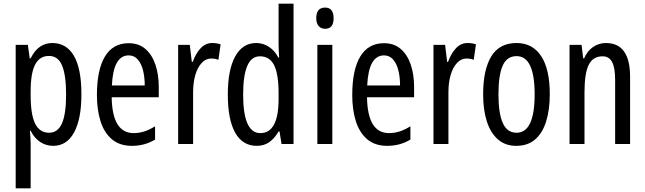

<svg xmlns="http://www.w3.org/2000/svg" viewBox="-20 -780 3496 1040"><path d="M263 -547Q340 -547 380.5 -477.5Q421 -408 421 -269Q421 -136 381.5 -63Q342 10 268 10Q229 10 197 -11.5Q165 -33 146 -72H142Q144 -51 145 -33Q146 -15 146 0V240H65V-537H131L141 -464H146Q168 -508 197.5 -527.5Q227 -547 263 -547ZM245 -477Q195 -477 170.5 -430.5Q146 -384 146 -285V-265Q146 -159 170.5 -110Q195 -61 246 -61Q293 -61 315.5 -111.5Q338 -162 338 -268Q338 -372 316.5 -424.5Q295 -477 245 -477Z M677 -546Q732 -546 768 -514.5Q804 -483 822 -429.5Q840 -376 840 -309V-253H585Q588 -59 704 -59Q733 -59 761.5 -68Q790 -77 820 -96V-24Q764 10 695 10Q627 10 585 -26.5Q543 -63 524 -125Q505 -187 505 -265Q505 -402 548.5 -474Q592 -546 677 -546ZM677 -480Q636 -480 613 -440Q590 -400 586 -317H764Q764 -361 755 -398Q746 -435 726.5 -457.5Q707 -480 677 -480Z M1129 -547Q1153 -547 1175 -540L1163 -456Q1146 -463 1123 -463Q1095 -463 1072.5 -439Q1050 -415 1038 -374Q1026 -333 1026 -280V0H945V-537H1008L1019 -445H1024Q1041 -492 1067.5 -519.5Q1094 -547 1129 -547Z M1371 10Q1294 10 1254 -61Q1214 -132 1214 -268Q1214 -402 1254 -474.5Q1294 -547 1368 -547Q1405 -547 1436.5 -526.5Q1468 -506 1488 -468H1492Q1489 -513 1489 -542V-760H1570V0H1505L1494 -68H1489Q1467 -30 1438.5 -10Q1410 10 1371 10ZM1390 -59Q1489 -59 1489 -244V-274Q1489 -378 1465 -426.5Q1441 -475 1388 -475Q1341 -475 1319 -422Q1297 -369 1297 -268Q1297 -59 1390 -59Z M1741 -739Q1787 -739 1787 -681Q1787 -624 1741 -624Q1719 -624 1706 -639Q1693 -654 1693 -681Q1693 -739 1741 -739ZM1780 -537V0H1699V-537Z M2060 -546Q2115 -546 2151 -514.5Q2187 -483 2205 -429.5Q2223 -376 2223 -309V-253H1968Q1971 -59 2087 -59Q2116 -59 2144.5 -68Q2173 -77 2203 -96V-24Q2147 10 2078 10Q2010 10 1968 -26.5Q1926 -63 1907 -125Q1888 -187 1888 -265Q1888 -402 1931.5 -474Q1975 -546 2060 -546ZM2060 -480Q2019 -480 1996 -440Q1973 -400 1969 -317H2147Q2147 -361 2138 -398Q2129 -435 2109.5 -457.5Q2090 -480 2060 -480Z M2512 -547Q2536 -547 2558 -540L2546 -456Q2529 -463 2506 -463Q2478 -463 2455.5 -439Q2433 -415 2421 -374Q2409 -333 2409 -280V0H2328V-537H2391L2402 -445H2407Q2424 -492 2450.5 -519.5Q2477 -547 2512 -547Z M2958 -269Q2958 -186 2938.5 -123Q2919 -60 2879 -25Q2839 10 2776 10Q2717 10 2677 -25Q2637 -60 2617 -122.5Q2597 -185 2597 -269Q2597 -402 2641 -474.5Q2685 -547 2778 -547Q2864 -547 2911 -476.5Q2958 -406 2958 -269ZM2680 -269Q2680 -166 2703.5 -113.5Q2727 -61 2778 -61Q2876 -61 2876 -269Q2876 -476 2778 -476Q2726 -476 2703 -424.5Q2680 -373 2680 -269Z M3262 -547Q3393 -547 3393 -364V0H3312V-348Q3312 -411 3296 -443Q3280 -475 3244 -475Q3192 -475 3169 -429Q3146 -383 3146 -279V0H3065V-537H3130L3139 -464H3144Q3161 -504 3192.5 -525.5Q3224 -547 3262 -547Z"/></svg>

Font: Noto Sans Myanmar ExtraCondensed
Style: Regular
Weight: 400
Width: 2
Designer: Monotype Design Team
Foundry: Monotype Imaging Inc.
Version: Version 2.107; ttfautohint (v1.8.4.7-5d5b)